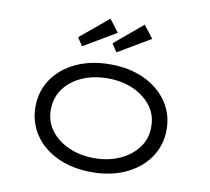

<svg xmlns="http://www.w3.org/2000/svg" viewBox="-83 -853 1046 956"><g transform="rotate(10 439.5 -374.5)"><path d="M440 10Q342 10 267 -25Q192 -60 150 -122Q108 -184 108 -263Q108 -342 150 -403.5Q192 -465 267 -500Q342 -535 440 -535Q537 -535 611.5 -500Q686 -465 728.5 -403.5Q771 -342 771 -263Q771 -184 728.5 -122Q686 -60 611.5 -25Q537 10 440 10ZM440 -61Q512 -61 569 -87Q626 -113 660 -158.5Q694 -204 693 -263Q694 -322 660.5 -367Q627 -412 569.5 -438Q512 -464 440 -464Q367 -464 309.5 -438.5Q252 -413 219 -367.5Q186 -322 186 -263Q185 -204 218.5 -158.5Q252 -113 310 -87Q368 -61 440 -61ZM458 -599 431 -640 573 -759 622 -696ZM284 -599 257 -640 400 -759 448 -696Z"/></g></svg>

Font: Lexend Tera Light
Style: Regular
Weight: 300
Designer: Bonnie Shaver-Troup, Thomas Jockin
Foundry: Lexend
Version: Version 1.007